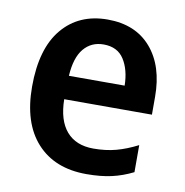

<svg xmlns="http://www.w3.org/2000/svg" viewBox="-68 -617 666 692"><g transform="rotate(10 265.0 -271.0)"><path d="M272 -552Q374 -552 431 -486Q488 -420 488 -307V-242H167Q168 -165 202.5 -125Q237 -85 301 -85Q346 -85 383.5 -95Q421 -105 462 -126V-27Q424 -8 384.5 1Q345 10 292 10Q176 10 110.5 -62Q45 -134 45 -267Q45 -406 106 -479Q167 -552 272 -552ZM273 -461Q228 -461 200.5 -428Q173 -395 169 -328H373Q372 -386 348 -423.5Q324 -461 273 -461Z"/></g></svg>

Font: Noto Sans Devanagari SemiCondensed SemiBold
Style: Regular
Weight: 600
Width: 4
Designer: Jelle Bosma - Monotype Design Team
Foundry: Monotype Imaging Inc.
Version: Version 2.004; ttfautohint (v1.8.4.7-5d5b)